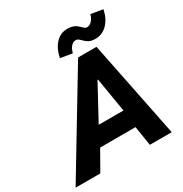

<svg xmlns="http://www.w3.org/2000/svg" viewBox="-255 -1080 1183 1239"><g transform="rotate(-30 336.5 -461.0)"><path d="M384.8 -719.7H522L667 0H503.9L481 -145H217.3L134.8 0H-49.3ZM416 -915Q439 -915 455.3 -909.7Q471.7 -904.3 481.4 -896.7Q491.2 -889.2 502.4 -877.9Q511.7 -868.2 518.1 -863.8Q524.4 -859.4 533.2 -859.4Q553.2 -859.4 570.3 -878.2Q587.4 -897 592.8 -922.4L682.1 -907.7Q669.4 -844.2 632.3 -805.9Q595.2 -767.6 543 -767.6Q512.7 -767.6 495.4 -777.1Q478 -786.6 461.4 -803.7Q450.2 -814.9 443.4 -819.6Q436.5 -824.2 426.8 -824.2Q406.7 -824.2 391.1 -806.4Q375.5 -788.6 369.1 -759.8L280.8 -774.4Q293.9 -839.4 329.6 -877.2Q365.2 -915 416 -915ZM467.3 -276.9 424.8 -531.7H420.9L282.7 -276.9Z"/></g></svg>

Font: Reddit Sans Vanilla ExtraBold
Style: Italic
Weight: 800
Italic angle: -11.25°
Designer: Stephen Hutchings
Version: Version 1.013